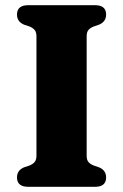

<svg xmlns="http://www.w3.org/2000/svg" viewBox="-20 -720 474 740"><path d="M314 -119.5Q314 -103.5 321.2 -95.2Q328.5 -87 341.5 -82L362 -75Q389 -63.5 389 -36Q389 0 346 0H89Q45.5 0 45.5 -36Q45.5 -63.5 72.5 -75L93.5 -82Q106 -87 113.2 -95.2Q120.5 -103.5 120.5 -119.5V-580.5Q120.5 -596.5 113.2 -604.8Q106 -613 93.5 -618L72.5 -625Q45.5 -636.5 45.5 -664Q45.5 -700 89 -700H346Q389 -700 389 -664Q389 -636.5 362 -625L341.5 -618Q328.5 -613 321.2 -604.8Q314 -596.5 314 -580.5Z"/></svg>

Font: Fraunces 9pt S050
Style: Bold
Weight: 700
Version: Version 1.000; ttfautohint (v1.8.3)